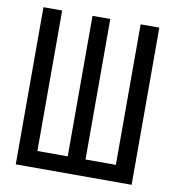

<svg xmlns="http://www.w3.org/2000/svg" viewBox="-78 -759 757 829"><g transform="rotate(10 300.0 -344.5)"><path d="M554 -689V0H46V-689H128V-73H261V-689H339V-73H472V-689Z"/></g></svg>

Font: Fira Mono
Style: Regular
Weight: 400
Designer: Carrois Corporate & Edenspiekermann AG
Foundry: Carrois Corporate GbR & Edenspiekermann AG
Version: Version 3.206;PS 003.206;hotconv 1.0.70;makeotf.lib2.5.58329